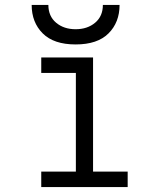

<svg xmlns="http://www.w3.org/2000/svg" viewBox="-20 -762 656 782"><path d="M500 -63V0H148V-63H289V-465H148V-528H359V-63ZM109 -742H177Q177 -696 208.5 -669.5Q240 -643 288 -643Q336 -643 367.5 -669.5Q399 -696 399 -742H467Q467 -671 422 -626Q377 -581 288 -581Q199 -581 154 -626Q109 -671 109 -742Z"/></svg>

Font: Overpass Mono Light
Style: Regular
Weight: 300
Monospace: yes
Designer: Delve Withrington, Dave Bailey
Foundry: Delve Fonts
Version: Version 1.000;DELV;Overpass